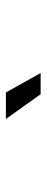

<svg xmlns="http://www.w3.org/2000/svg" viewBox="227 -955 158 652"><g transform="rotate(-90 306.0 -629.0)"><path d="M312 -570 228 -688H318L384 -570Z"/></g></svg>

Font: Space Mono
Style: Regular
Weight: 400
Monospace: yes
Designer: Colophon Foundry + Benjamin Critton
Foundry: Colophon Foundry & Benjamin Critton
Version: Version 1.003; ttfautohint (v1.8.4.7-5d5b)